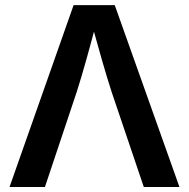

<svg xmlns="http://www.w3.org/2000/svg" viewBox="-20 -748 756 768"><path d="M18.1 0 274.4 -727.5H439L697.8 0H555.2L426.8 -379.4Q407.7 -438.5 387 -510.5Q366.2 -582.5 340.3 -676.8H370.6Q345.7 -582 325.4 -509.8Q305.2 -437.5 286.6 -379.4L159.7 0Z"/></svg>

Font: Inter 20pt SemiBold
Style: Regular
Weight: 600
Version: Version 4.001;git-66647c0bb